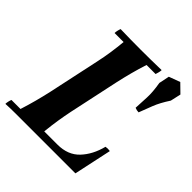

<svg xmlns="http://www.w3.org/2000/svg" viewBox="-204 -866 1006 1006"><g transform="rotate(45 299.0 -362.5)"><path d="M497 -704 559 -727 606 -681 593 -623Q561 -574 546 -535.5Q531 -497 517 -460Q503 -460 489 -466Q491 -505 493 -546.5Q495 -588 485 -646ZM-8 2Q-8 -6 -5.5 -17Q-3 -28 0 -35H67Q81 -79 92.5 -122Q104 -165 114 -210L174 -490Q185 -540 191 -582Q197 -624 201 -665H134Q134 -673 136.5 -684Q139 -695 142 -702Q176 -701 217.5 -700.5Q259 -700 293 -700Q328 -700 369.5 -700.5Q411 -701 446 -702Q446 -695 443.5 -684Q441 -673 438 -665H371Q357 -622 345.5 -578.5Q334 -535 324 -490L264 -210Q256 -171 249.5 -130Q243 -89 238 -40H336Q413 -40 458 -87.5Q503 -135 522 -210Q538 -213 554 -210L509 0H144Q110 0 68.5 0Q27 0 -8 2Z"/></g></svg>

Font: Poltawski Nowy
Style: Bold Italic
Weight: 700
Italic angle: -12°
Designer: Adam Pótawski, Mateusz Machalski, Borys Kosmynka, Ania Wieluska
Foundry: Capitalics.wtf
Version: Version 1.001;gftools[0.9.25]